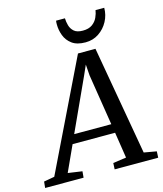

<svg xmlns="http://www.w3.org/2000/svg" viewBox="-205 -1080 1003 1182"><g transform="rotate(-15 297.0 -489.0)"><path d="M-66 0 -62 -40 6 -52 343.5 -747.5H455L576.5 -54L656.5 -40L654.5 0H377L379 -40L463.5 -52L438 -217H167L92 -53L182.5 -40L179 0ZM345 -607 192.5 -274H429L377.5 -599L372.5 -669ZM407.5 -801.5Q352.5 -801.5 321.2 -824.8Q290 -848 277 -883Q264 -918 264 -953.5Q264 -959.5 264.2 -965.8Q264.5 -972 265.5 -977.5H322Q322.5 -955.5 329 -931.8Q335.5 -908 354 -891.8Q372.5 -875.5 409.5 -875.5Q447.5 -875.5 470 -892Q492.5 -908.5 503.2 -932.2Q514 -956 517 -977.5H572.5Q572.5 -931.5 551 -891.5Q529.5 -851.5 492.2 -826.5Q455 -801.5 407.5 -801.5Z"/></g></svg>

Font: Merriweather
Style: Italic
Weight: 400
Italic angle: -7.8°
Designer: Eben Sorkin
Foundry: Eben Sorkin
Version: Version 2.100